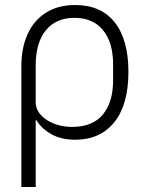

<svg xmlns="http://www.w3.org/2000/svg" viewBox="-20 -544 585 764"><path d="M65 200V-279Q65 -353 89.5 -407.5Q114 -462 162 -493Q210 -524 279 -524Q382 -524 436.5 -455Q491 -386 491 -258Q491 -128 435 -58Q379 12 279 12Q223 12 183.5 -10.5Q144 -33 125 -66H122V200ZM267 -39Q348 -39 389 -88Q430 -137 430 -224V-288Q430 -375 390 -424Q350 -473 276 -473Q203 -473 162.5 -423.5Q122 -374 122 -283V-139Q122 -109 142.5 -86.5Q163 -64 196 -51.5Q229 -39 267 -39Z"/></svg>

Font: IBM Plex Sans Light
Style: Regular
Weight: 300
Designer: Mike Abbink, Paul van der Laan, Pieter van Rosmalen
Foundry: Bold Monday
Version: Version 3.201